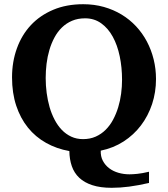

<svg xmlns="http://www.w3.org/2000/svg" viewBox="-20 -707 796 911"><path d="M559.1 -328.1Q559.1 -386.7 548.1 -439.7Q537.1 -492.7 515.1 -532.7Q493.2 -572.8 460.2 -596.4Q427.2 -620.1 383.8 -620.1Q349.1 -620.1 321.8 -608.4Q294.4 -596.7 273.7 -576.4Q252.9 -556.2 238.3 -528.8Q223.6 -501.5 214.4 -470Q205.1 -438.5 200.9 -404.5Q196.8 -370.6 196.8 -336.9Q196.8 -301.3 201.4 -266.1Q206.1 -231 215.3 -198.7Q224.6 -166.5 239.3 -138.7Q253.9 -110.8 273.4 -90.6Q293 -70.3 318.1 -58.6Q343.3 -46.9 374 -46.9Q407.2 -46.9 434.1 -58.8Q460.9 -70.8 481.4 -91.3Q502 -111.8 516.6 -139.2Q531.2 -166.5 540.8 -197.8Q550.3 -229 554.7 -262.5Q559.1 -295.9 559.1 -328.1ZM687 161.1Q635.3 172.9 592.8 178.5Q550.3 184.1 509.8 184.1Q456.1 184.1 418 171.6Q379.9 159.2 356 136.5Q332 113.8 320.8 81.5Q309.6 49.3 309.1 9.8Q248.5 -1 198.5 -29.1Q148.4 -57.1 112.5 -101.6Q76.7 -146 56.9 -205.8Q37.1 -265.6 37.1 -339.8Q37.1 -413.6 60.1 -477.3Q83 -541 126.2 -587.4Q169.4 -633.8 232.2 -660.4Q294.9 -687 375 -687Q426.8 -687 472.7 -674.1Q518.6 -661.1 556.9 -637.9Q595.2 -614.7 625.5 -582.3Q655.8 -549.8 676.8 -510.3Q697.8 -470.7 709 -425.5Q720.2 -380.4 720.2 -332Q720.2 -269.5 701.7 -213.4Q683.1 -157.2 648.9 -112.1Q614.7 -66.9 566.2 -35.6Q517.6 -4.4 458 7.8Q457 35.2 468 55.9Q479 76.7 497.8 91.1Q516.6 105.5 541.7 112.8Q566.9 120.1 594.2 120.1Q608.9 120.1 631.3 117.9Q653.8 115.7 687 107.9Z"/></svg>

Font: Charis SIL Phon
Style: Bold
Weight: 700
Foundry: SIL International
Version: Version 5.000